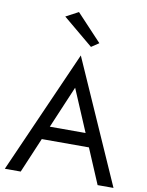

<svg xmlns="http://www.w3.org/2000/svg" viewBox="-104 -1058 867 1131"><g transform="rotate(10 330.0 -492.5)"><path d="M200 -945 380 -795 425 -825 275 -985ZM5 0H100L189 -210H471L560 0H655L330 -735ZM330 -542 437 -290H223Z"/></g></svg>

Font: Jost
Style: Regular
Weight: 400
Version: Version 3.710